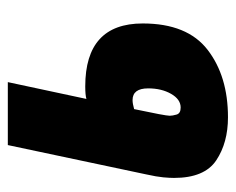

<svg xmlns="http://www.w3.org/2000/svg" viewBox="-76 -517 603 491"><g transform="rotate(-90 225.5 -271.5)"><path d="M171 10Q276 10 343.5 -42Q411 -94 411 -208Q411 -355 250 -355Q228 -355 218 -352L261 -553H100L25 -199Q19 -172 17.5 -155.5Q16 -139 16 -128Q16 -50 61 -20Q106 10 171 10ZM196 -111Q181 -111 178 -121.5Q175 -132 175 -139Q175 -150 192 -230Q206 -234 215 -234Q245 -234 245 -194Q245 -160 231 -135.5Q217 -111 196 -111Z"/></g></svg>

Font: Noto Sans Display Condensed Black
Style: Italic
Weight: 900
Width: 3
Italic angle: -192°
Designer: Monotype Design Team
Foundry: Monotype Imaging Inc.
Version: Version 1.900